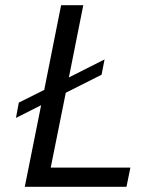

<svg xmlns="http://www.w3.org/2000/svg" viewBox="-20 -720 586 740"><path d="M215.5 -700H301L245.5 -421.5L383 -491L371.5 -432L233.5 -362.5L175.5 -74H482.5L467.5 0H75.5L138.5 -314.5L41.5 -265.5L52.5 -324.5L150.5 -373.5Z"/></svg>

Font: Argentum Sans Light
Style: Italic
Weight: 300
Italic angle: -11.3°
Designer: Julieta Ulanovsky (font), Owen Earl (portions from Jones font), Cristiano Sobral (main changes and remaster)
Foundry: Julieta Ulanovsky (font), Owen Earl (portions from Jones font), Cristiano Sobral (main changes and remaster)
Version: Version 3.127